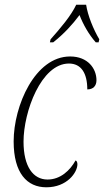

<svg xmlns="http://www.w3.org/2000/svg" viewBox="-20 -786 442 816"><path d="M195 -619 192 -606H206C253 -643 288 -682 318 -722C333 -683 357 -640 387 -606H399L402 -619C377 -661 353 -720 346 -766H304C282 -719 236 -665 195 -619ZM177 10C265 10 309 -53 309 -88C309 -96 306 -103 301 -104C278 -62 237 -23 182 -23C121 -23 80 -78 80 -184C80 -311 155 -516 273 -516C325 -516 351 -475 351 -406C376 -406 390 -421 390 -445C390 -494 354 -546 278 -546C129 -546 38 -337 38 -185C38 -50 95 10 177 10Z"/></svg>

Font: Noto Serif Condensed ExtraLight
Style: Italic
Weight: 200
Width: 3
Italic angle: -12°
Designer: Monotype Design Team
Foundry: Monotype Imaging Inc.
Version: Version 2.013